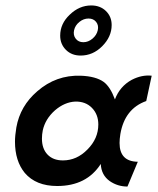

<svg xmlns="http://www.w3.org/2000/svg" viewBox="-20 -675 580 705"><path d="M276 -471Q243 -471 222 -492Q201 -513 201 -544Q201 -588 236 -621Q271 -655 315 -655Q348 -655 369 -634.5Q390 -614 390 -583Q390 -540 355 -505Q321 -471 276 -471ZM319.5 -533Q335 -546 339 -564Q343 -582 333 -594.5Q323 -607 305 -607Q287 -607 271.5 -594.5Q256 -582 252 -564Q248 -546 258 -533Q268 -520 286 -520Q304 -520 319.5 -533ZM537 -397 517 -304Q438 -276 422 -183Q419 -164 419 -150Q419 -82 486 -81L448 10Q412 10 383 -10Q352 -32 350 -73Q298 8 190 8Q112 8 71 -40Q35 -84 35 -155Q35 -177 40 -207Q54 -286 117 -340Q186 -400 276 -397Q332 -395 361 -374Q385 -356 402 -310Q420 -358 464 -382Q501 -401 537 -397ZM341 -218Q341 -255 317.5 -279Q294 -303 256 -302Q217 -300 182 -270Q146 -238 137 -196Q134 -181 134 -166Q134 -129 154.5 -107.5Q175 -86 211 -86Q262 -86 301 -126Q341 -166 341 -218Z"/></svg>

Font: GFS Neohellenic Rg
Style: Bold Italic
Weight: 700
Italic angle: -12°
Designer: Designed by Takis Katsoulidis and George D. Matthiopoulos.
Foundry: Designed by Takis Katsoulidis and George D. Matthiopoulos.
Version: Version 1.0